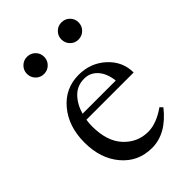

<svg xmlns="http://www.w3.org/2000/svg" viewBox="-194 -714 807 807"><g transform="rotate(-45 209.0 -310.5)"><path d="M69.8 -581.1Q69.8 -602.1 84.7 -616.9Q99.6 -631.8 120.6 -631.8Q142.1 -631.8 157 -617.2Q171.9 -602.5 171.9 -581.1Q171.9 -559.6 157 -544.7Q142.1 -529.8 120.6 -529.8Q99.1 -529.8 84.5 -544.7Q69.8 -559.6 69.8 -581.1ZM274.4 -581.1Q274.4 -602.1 289.3 -616.9Q304.2 -631.8 325.2 -631.8Q346.7 -631.8 361.6 -617.2Q376.5 -602.5 376.5 -581.1Q376.5 -559.6 361.6 -544.7Q346.7 -529.8 325.2 -529.8Q303.7 -529.8 289.1 -544.7Q274.4 -559.6 274.4 -581.1ZM221.7 11.2Q140.1 11.2 88.4 -49.6Q36.6 -110.4 36.6 -206.1Q36.6 -301.3 88.4 -363Q140.1 -424.8 220.7 -424.8Q291.5 -424.8 341.3 -379.2Q391.1 -333.5 391.1 -268.1H110.4Q107.4 -250 107.4 -231.4Q107.4 -142.6 151.4 -95.5Q195.3 -48.3 258.8 -48.3Q307.6 -48.3 364.7 -88.4L376 -76.2Q307.1 11.2 221.7 11.2ZM225.6 -397Q184.1 -397 156.7 -369.1Q129.4 -341.3 116.7 -297.4H314Q308.6 -344.2 284.9 -370.6Q261.2 -397 225.6 -397Z"/></g></svg>

Font: Elstob 18pt
Style: Regular
Weight: 400
Designer: Peter S. Baker
Version: Version 1.015